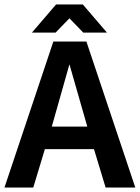

<svg xmlns="http://www.w3.org/2000/svg" viewBox="-22 -840 626 860"><path d="M351 -694H457L349 -820H229L121 -694H227L289 -758ZM210 -273 289 -552 369 -273ZM584 0 365 -654H217L-2 0H127L179 -172H399L451 0Z"/></svg>

Font: Falling Sky
Style: Med
Weight: 500
Designer: Paul D. Hunt
Foundry: Adobe Systems Incorporated
Version: Version 1.02